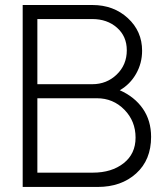

<svg xmlns="http://www.w3.org/2000/svg" viewBox="-20 -740 647 760"><path d="M69.8 0V-720.2H345.7Q429.7 -720.2 486.1 -668.2Q542.5 -616.2 542.5 -539.1Q542.5 -489.7 518.6 -447.8Q494.6 -405.8 454.1 -382.8Q512.7 -356.9 545.4 -309.8Q578.1 -262.7 578.1 -198.2Q578.1 -106.9 519 -53.5Q460 0 366.7 0ZM127.9 -56.6H347.7Q421.9 -56.6 469.2 -93.8Q516.6 -130.9 516.6 -195.3Q516.6 -260.7 472.2 -305.9Q427.7 -351.1 363.8 -351.1H127.9ZM127.9 -406.7H345.2Q402.3 -406.7 442.1 -445.1Q481.9 -483.4 481.9 -541Q481.9 -596.2 443.1 -630.4Q404.3 -664.6 345.2 -664.6H127.9Z"/></svg>

Font: Manrope Light
Style: Regular
Weight: 300
Designer: Mikhail Sharanda
Foundry: Mikhail Sharanda
Version: Version 4.505;FEAKit 1.0